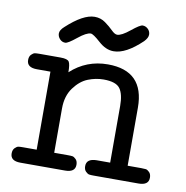

<svg xmlns="http://www.w3.org/2000/svg" viewBox="-72 -680 727 749"><g transform="rotate(10 291.5 -305.5)"><path d="M17.1 -29.8Q17.1 -43.9 24.7 -51.5Q32.2 -59.1 38.6 -60.1Q44.9 -61 57.1 -61H110.8V-370.1H57.1Q17.1 -370.1 17.1 -399.9Q17.1 -414.1 24.7 -421.6Q32.2 -429.2 38.6 -430.2Q44.9 -431.2 57.1 -431.2H140.1Q168 -431.2 174.1 -421.1Q180.2 -411.1 180.2 -379.9Q242.2 -437 327.1 -437Q471.2 -437 471.2 -291V-61H524.9Q537.1 -61 543.5 -60.1Q549.8 -59.1 557.4 -51.5Q564.9 -43.9 564.9 -29.8Q564.9 0 524.9 0H348.1Q335.9 0 329.6 -1Q323.2 -2 315.7 -9.5Q308.1 -17.1 308.1 -30.8Q308.1 -60.5 348.1 -61H401.9V-285.2Q401.9 -332 386 -354Q370.1 -376 320.8 -376Q290 -376 259.5 -364Q229 -352.1 204.6 -319.1Q180.2 -286.1 180.2 -236.8V-61H233.9Q246.1 -61 252.4 -60.1Q258.8 -59.1 266.4 -51.5Q273.9 -43.9 273.9 -29.8Q273.9 0 233.9 0H57.1Q17.1 0 17.1 -29.8ZM117.2 -522.9Q117.2 -536.1 133.8 -550.8Q198.7 -610.8 244.1 -610.8Q268.1 -610.8 286.6 -597.4Q305.2 -584 318.6 -570.6Q332 -557.1 341.8 -557.1Q358.9 -557.1 391.4 -583.5Q423.8 -609.9 434.1 -609.9Q446.3 -609.9 455.6 -600.8Q464.8 -591.8 464.8 -578.9Q464.8 -565.9 450.2 -550.8Q387.2 -490.7 338.9 -491.2Q308.1 -491.2 279.1 -517.6Q250 -543.9 240.2 -543.9Q223.1 -543.9 190.7 -517.6Q158.2 -491.2 147.9 -491.2Q134.8 -491.2 126 -501Q117.2 -510.7 117.2 -522.9Z"/></g></svg>

Font: CMU Typewriter Text Variable Width
Style: Medium
Weight: 500
Version: Version 0.7.0